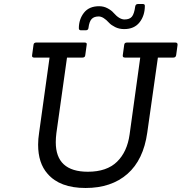

<svg xmlns="http://www.w3.org/2000/svg" viewBox="-20 -930 905 957"><path d="M603 -643Q590 -643 592 -655L599 -706Q600 -718 613 -718H854Q866 -718 865 -706L858 -655Q856 -643 844 -643H767L714 -269Q695 -133 615 -63Q535 7 406.5 7Q278 7 217 -64Q170 -117 170 -209Q170 -237 175 -269L227 -643H150Q138 -643 140 -655L147 -706Q148 -718 161 -718H402Q415 -718 412 -706L405 -655Q404 -643 391 -643H314L261 -266Q258 -242 258 -221Q258 -74 418 -74Q512 -74 563 -123.5Q614 -173 626 -260L679 -643ZM668 -910H692Q702 -910 702 -901Q702 -852 675.5 -818.5Q649 -785 599 -785Q574 -785 554 -795Q534 -805 524 -816Q495 -848 472 -848Q449 -848 437 -835.5Q425 -823 421 -791Q420 -779 407 -779H384Q373 -779 373 -789Q373 -834 398.5 -866.5Q424 -899 474 -899Q497 -899 516.5 -888.5Q536 -878 546 -866Q575 -833 600.5 -833Q626 -833 637.5 -847Q649 -861 654 -898Q656 -910 668 -910Z"/></svg>

Font: Sanchez
Style: Italic
Weight: 400
Designer: Daniel Hernández
Foundry: LatinoType
Version: Version 1.001